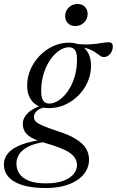

<svg xmlns="http://www.w3.org/2000/svg" viewBox="-82 -698 588 965"><path d="M439.5 -411Q431 -411 423.5 -416Q416 -421 406.5 -428.2Q397 -435.5 383.2 -443.2Q369.5 -451 348.8 -456.5Q328 -462 297.5 -462.5L289 -478.5Q340.5 -473 372.8 -475.2Q405 -477.5 425.8 -481.5Q446.5 -485.5 463.5 -485.5Q474.5 -485.5 479.8 -480.2Q485 -475 485 -464Q485 -453 481.2 -443.5Q477.5 -434 471 -426.5Q464.5 -419 456.2 -415Q448 -411 439.5 -411ZM165 -177.5Q184 -177.5 203.8 -188Q223.5 -198.5 241.8 -218.2Q260 -238 274.2 -265.2Q288.5 -292.5 296.8 -326.2Q305 -360 305 -399Q305 -432.5 294.8 -446.5Q284.5 -460.5 265 -460.5Q246 -460.5 226.2 -450Q206.5 -439.5 188.2 -419.8Q170 -400 155.8 -372.8Q141.5 -345.5 133.2 -311.8Q125 -278 125 -239Q125 -206 135.5 -191.8Q146 -177.5 165 -177.5ZM265 -483.5Q301 -483.5 325.2 -469.2Q349.5 -455 362.5 -429Q375.5 -403 375.5 -368Q375.5 -324.5 358.5 -286Q341.5 -247.5 312 -218Q282.5 -188.5 244.5 -171.5Q206.5 -154.5 165 -154.5Q129.5 -154.5 105 -168.2Q80.5 -182 67.5 -207.2Q54.5 -232.5 54.5 -267.5Q54.5 -310 71.2 -348.8Q88 -387.5 117.5 -418Q147 -448.5 185 -466Q223 -483.5 265 -483.5ZM149 247Q95 247 55 238.5Q15 230 -11 214.2Q-37 198.5 -49.8 176.8Q-62.5 155 -62.5 128Q-62.5 96.5 -40.5 71Q-18.5 45.5 28.8 27.8Q76 10 151.5 2H192V12.5Q144.5 13.5 108.5 22Q72.5 30.5 48.5 45.5Q24.5 60.5 12.5 80.5Q0.5 100.5 0.5 123.5Q0.5 153.5 16.2 176Q32 198.5 64.5 211Q97 223.5 148 223.5Q202 223.5 236.8 210.5Q271.5 197.5 288.2 176.5Q305 155.5 305 132.5Q305 114 296 98.5Q287 83 268 69.8Q249 56.5 218.8 44.8Q188.5 33 146.5 21Q100 8 75.2 -6.8Q50.5 -21.5 41.5 -38.8Q32.5 -56 32.5 -75Q32.5 -96 44.8 -114.2Q57 -132.5 80.5 -147.2Q104 -162 137 -171L152 -160.5Q119.5 -155 104 -141Q88.5 -127 88.5 -110Q88.5 -102 92 -94.8Q95.5 -87.5 107.2 -79.8Q119 -72 142.2 -62.5Q165.5 -53 204.5 -40Q266 -20.5 301 1.8Q336 24 350.8 49.2Q365.5 74.5 365.5 105Q365.5 134.5 351 160.5Q336.5 186.5 308.5 205.8Q280.5 225 240.5 236Q200.5 247 149 247ZM296.5 -567Q273 -567 259.2 -581.8Q245.5 -596.5 245.5 -616.5Q245.5 -642.5 263.5 -660.2Q281.5 -678 307.5 -678Q331.5 -678 345 -663.5Q358.5 -649 358.5 -628.5Q358.5 -602.5 340.5 -584.8Q322.5 -567 296.5 -567Z"/></svg>

Font: Newsreader 48pt
Style: Italic
Weight: 400
Italic angle: -17°
Version: Version 1.003